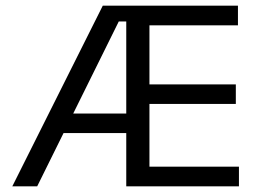

<svg xmlns="http://www.w3.org/2000/svg" viewBox="-20 -659 914 679"><path d="M23.5 0 343.5 -639H440.5V-583H400L111.5 0ZM173 -188.5V-257.5H455.5V-188.5ZM451 0V-69.5H825V0ZM426.5 0V-639H508.5V0ZM473.5 -291.5V-360.5H814V-291.5ZM450.5 -569.5V-639H821.5V-569.5Z"/></svg>

Font: Anek Gujarati
Style: Regular
Weight: 400
Designer: Mrunmayee Ghaisas (Gujarati), Yesha Goshar (Latin)
Foundry: Ek Type
Version: Version 1.003